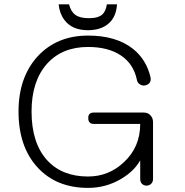

<svg xmlns="http://www.w3.org/2000/svg" viewBox="-20 -870 873 906"><path d="M395.5 -702.1Q247.1 -702.1 156.2 -602.5Q67.4 -503.9 67.4 -343.8Q67.4 -178.7 156.2 -81.1Q245.1 16.6 395.5 16.6Q479.5 16.6 550.8 -25.4Q612.3 -61.5 641.6 -113.3V-25.4Q641.6 -10.7 650.4 -2Q659.2 5.9 671.9 5.9Q683.6 5.9 692.4 -2Q702.1 -10.7 702.1 -25.4V-293.9Q702.1 -312.5 690.4 -325.2Q678.7 -338.9 658.2 -338.9H422.9Q395.5 -338.9 396.5 -312.5Q396.5 -285.2 422.9 -285.2H641.6Q641.6 -175.8 564.5 -104.5Q493.2 -37.1 395.5 -37.1Q272.5 -37.1 202.1 -114.3Q128.9 -195.3 128.9 -343.8Q128.9 -487.3 202.1 -569.3Q273.4 -648.4 395.5 -648.4Q489.3 -648.4 548.8 -609.4Q610.4 -569.3 626 -493.2Q627.9 -479.5 640.6 -471.7Q651.4 -464.8 664.1 -466.8Q677.7 -469.7 685.5 -478.5Q693.4 -489.3 690.4 -504.9Q670.9 -588.9 607.4 -639.6Q528.3 -702.1 395.5 -702.1ZM484.4 -849.6Q478.5 -816.4 463.9 -802.7Q444.3 -784.2 400.4 -784.2Q356.4 -784.2 335.9 -799.8Q315.4 -813.5 305.7 -849.6H256.8Q260.7 -806.6 284.2 -775.4Q320.3 -727.5 394.5 -727.5Q455.1 -727.5 491.2 -757.8Q528.3 -789.1 532.2 -849.6Z"/></svg>

Font: Gulim
Style: Regular
Weight: 400
Version: Version 2.21